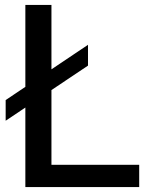

<svg xmlns="http://www.w3.org/2000/svg" viewBox="-20 -760 591 780"><path d="M3 -269.5V-353.5L337.5 -578V-493.5ZM83 0V-740H189V-90.5H545.5V0Z"/></svg>

Font: Encode Sans SC Condensed Thin Medium
Style: Regular
Weight: 500
Version: Version 3.002